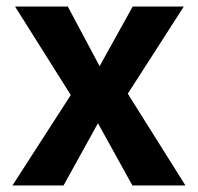

<svg xmlns="http://www.w3.org/2000/svg" viewBox="-20 -566 603 586"><path d="M18 0 196 -276 26 -546H187L284 -364L385 -546H541L370 -280L546 0H384L279 -190L174 0Z"/></svg>

Font: Noto Sans Mono SemiCondensed
Style: Bold
Weight: 700
Width: 4
Designer: Monotype Design Team
Foundry: Monotype Imaging Inc.
Version: Version 2.014